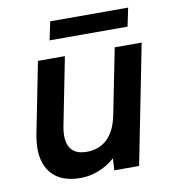

<svg xmlns="http://www.w3.org/2000/svg" viewBox="-76 -719 712 793"><g transform="rotate(-10 280.0 -322.5)"><path d="M445 0H341L344 -50Q314 -23 276 -8Q238 7 199 7Q140 7 102.5 -17.5Q65 -42 51 -89.5Q37 -137 51 -207L109 -500H222L167 -222Q154 -160 173 -127.5Q192 -95 243 -95Q295 -95 329 -127.5Q363 -160 376 -224L431 -500H544ZM187 -652H514L498 -575H171Z"/></g></svg>

Font: Albert Sans SemiBold
Style: Italic
Weight: 600
Italic angle: -11.25°
Designer: Andreas Rasmussen
Foundry: a.Foundry
Version: Version 1.025